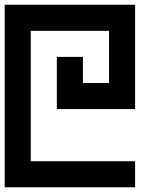

<svg xmlns="http://www.w3.org/2000/svg" viewBox="-20 -798 707 818"><path d="M444.4 -666.7H111.1V-111.1H555.6V0H0V-777.8H555.6V-333.3H222.2V-555.6H333.3V-444.4H444.4Z"/></svg>

Font: Pixeloid Mono
Style: Regular
Weight: 400
Monospace: yes
Designer: GGBotNet
Foundry: GGBotNet
Version: 0.5